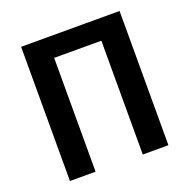

<svg xmlns="http://www.w3.org/2000/svg" viewBox="-124 -810 916 929"><g transform="rotate(-20 334.5 -345.5)"><path d="M588 0H456V-586H213V0H81V-691H588Z"/></g></svg>

Font: Trujillo Medium
Style: Regular
Weight: 500
Designer: Fira Sans original fonts by bBox Type GmbH, Carrois Corporate GbR, & Edenspiekermann AG / Changes by Cristiano Sobral
Foundry: Fira Sans original fonts by bBox Type GmbH, Carrois Corporate GbR, & Edenspiekermann AG / Changes by Cristiano Sobral
Version: Version 4.301;October 17, 2021;FontCreator 14.0.0.2814 64-bi